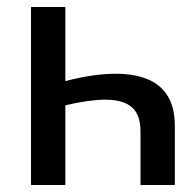

<svg xmlns="http://www.w3.org/2000/svg" viewBox="-20 -528 554 548"><path d="M479 0H381V-153Q381 -201 356 -222.2Q331 -243.5 280.5 -243.5Q235 -243.5 166.5 -227.5V0H68.5V-508H166.5V-296.5Q246 -317.5 311 -317.5Q361.5 -317.5 399.2 -302.8Q437 -288 458 -255Q479 -222 479 -168Z"/></svg>

Font: Verano Sans Medium
Style: Regular
Weight: 500
Designer: Lukasz Dziedzic with Adam Twardoch and Botio Nikoltchev
Foundry: tyPoland Lukasz Dziedzic
Version: Version 3.001;December 28, 2019;FontCreator 12.0.0.2547 64-b